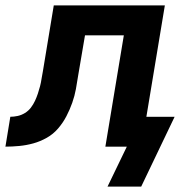

<svg xmlns="http://www.w3.org/2000/svg" viewBox="-56 -540 676 707"><path d="M464 147H340L411 0H332L400 -410H257L232 -263Q228 -237 223.5 -212Q219 -187 210 -161.5Q201 -136 188.5 -112Q176 -88 158 -67Q140 -46 116 -32.5Q92 -19 66.5 -12Q41 -5 15 -2.5Q-11 0 -36 0L-18 -110Q-5 -110 9 -113Q23 -116 36 -124Q49 -132 58 -144Q67 -156 73 -169Q79 -182 83.5 -195.5Q88 -209 91.5 -222.5Q95 -236 97 -250Q99 -264 102 -278L142 -520H551L483 -110H587Z"/></svg>

Font: Iosevka Extrabold Extended
Style: Italic
Weight: 800
Width: 7
Italic angle: -9°
Monospace: yes
Designer: Belleve Invis
Foundry: Belleve Invis
Version: Version 32.5.0; ttfautohint (v1.8.4)